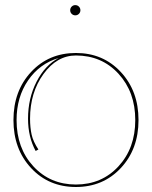

<svg xmlns="http://www.w3.org/2000/svg" viewBox="-20 -730 595 752"><path d="M260.7 -675.8Q254.9 -681.6 254.9 -689.9Q254.9 -698.2 260.7 -704.1Q266.6 -710 274.9 -710Q283.2 -710 289.1 -704.1Q294.9 -698.2 294.9 -689.9Q294.9 -681.6 289.1 -675.8Q283.2 -669.9 274.9 -669.9Q266.6 -669.9 260.7 -675.8ZM32.7 -259.8Q32.7 -374 101.8 -448.2Q170.9 -522.5 277.3 -522.5Q383.8 -522.5 453.1 -448Q522.5 -373.5 522.5 -259.8Q522.5 -146 453.1 -71.8Q383.8 2.4 277.3 2.4Q170.9 2.4 101.8 -71.8Q32.7 -146 32.7 -259.8ZM277.3 -512.7Q203.1 -512.7 150.4 -440.2Q97.7 -367.7 97.7 -265.1Q97.7 -230.5 104 -202.1Q109.9 -175.8 130.4 -144.5L119.6 -138.7Q89.8 -193.8 89.8 -265.1Q89.8 -345.2 123.3 -410.2Q156.7 -475.1 210 -502.9Q135.3 -481 90.1 -415.3Q44.9 -349.6 44.9 -259.8Q44.9 -149.9 110.6 -78.6Q176.3 -7.3 277.3 -7.3Q378.4 -7.3 444.1 -78.6Q509.8 -149.9 509.8 -259.8Q509.8 -369.6 444.1 -441.2Q378.4 -512.7 277.3 -512.7Z"/></svg>

Font: ZnikomitNo25
Style: Regular
Weight: 100
Designer: gluk
Foundry: gluk
Version: Version 0.56